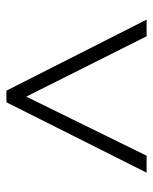

<svg xmlns="http://www.w3.org/2000/svg" viewBox="42 -802 486 611"><g transform="rotate(-90 285.5 -496.0)"><path d="M42 -273 266 -719H303L529 -273H476L284 -656L96 -273Z"/></g></svg>

Font: Noto Sans Lao Looped Light
Style: Regular
Weight: 300
Designer: Mark Frömberg, Ben Mitchell
Foundry: The Fontpad Ltd
Version: Version 1.002; ttfautohint (v1.8.4.7-5d5b)